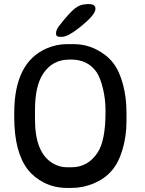

<svg xmlns="http://www.w3.org/2000/svg" viewBox="-20 -924 714 948"><path d="M152.8 -381.3V-333.5Q152.8 -169.9 240.7 -117.7Q274.4 -98.1 309.1 -98.1H332.5Q415 -98.1 462.4 -171.4Q501 -230.5 501 -371.1V-378.9Q501 -435.5 487.8 -488.8Q474.6 -542 456.1 -568.8Q413.1 -629.9 331.1 -629.9H323.2Q238.3 -629.9 192.4 -559.1Q152.8 -498.5 152.8 -381.3ZM286.1 -742.2H275.9Q256.8 -742.2 256.8 -756.8V-761.2Q256.8 -776.9 272.9 -797.4Q322.8 -861.3 349.4 -882.1Q376 -902.8 403.8 -902.8L409.2 -903.8H419.4Q451.2 -903.8 451.2 -881.8V-879.4Q451.2 -849.1 365.7 -782.7Q313.5 -742.2 286.1 -742.2ZM604.5 -369.6V-325.2Q604.5 -252.4 585.2 -186.5Q565.9 -120.6 531.2 -80.8Q496.6 -41 443.4 -18.6Q390.1 3.9 333 3.9H311Q249.5 3.9 198.7 -21.5Q148.4 -46.9 117.2 -86.9Q50.8 -172.9 50.3 -343.8V-366.2Q50.3 -615.2 209.5 -684.6Q259.3 -706.1 309.1 -706.1H342.3Q403.3 -706.1 454.8 -680.2Q506.3 -654.3 537.8 -614.3Q569.3 -574.2 586.9 -508.5Q604.5 -442.9 604.5 -369.6Z"/></svg>

Font: Averia Sans Libre
Style: Regular
Weight: 400
Version: Version 1.002